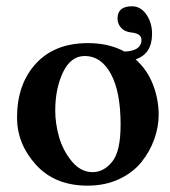

<svg xmlns="http://www.w3.org/2000/svg" viewBox="-20 -581 541 611"><path d="M250 -402.8Q205.1 -402.8 180.4 -350.8Q155.8 -298.8 155.8 -229Q155.8 -188 168 -145Q180.2 -102.1 208.5 -67.6Q236.8 -33.2 274.9 -33.2Q310.1 -33.2 336.9 -66.2Q363.8 -99.1 363.8 -184.1Q363.8 -289.1 332.8 -345.9Q301.8 -402.8 250 -402.8ZM34.2 -207Q34.2 -313 94 -378.4Q153.8 -443.8 259.8 -443.8Q326.7 -443.8 376 -417H377Q382.8 -417 389.9 -418Q397 -418.9 407 -422.4Q417 -425.8 423.6 -433.8Q430.2 -441.9 430.2 -454.1Q430.2 -473.1 401.9 -477.1Q377.9 -479 366 -491.9Q354 -504.9 354 -522Q354 -561 399.9 -561Q427.7 -561 445.8 -534.9Q463.9 -508.8 463.9 -473.1Q463.9 -409.7 411.6 -392.1Q448.2 -359.4 466.6 -312.5Q484.9 -265.6 484.9 -215.8Q484.9 -176.8 470.9 -137.9Q457 -99.1 430.4 -65.7Q403.8 -32.2 359.4 -11.2Q314.9 9.8 258.8 9.8Q154.8 9.8 94.5 -56.6Q34.2 -123 34.2 -207Z"/></svg>

Font: Linux Libertine
Style: Semibold
Weight: 600
Designer: Philipp H. Poll
Foundry: Philipp H. Poll
Version: Version 5.1.2 ; ttfautohint (v0.9)